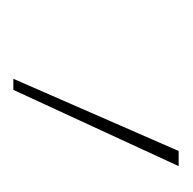

<svg xmlns="http://www.w3.org/2000/svg" viewBox="-20 -118 280 279"><g transform="rotate(-90 119.5 21.0)"><path d="M144 -99.1 39.1 141.1H17.1L127.9 -99.1Z"/></g></svg>

Font: Fira Sans Compressed Thin
Style: Italic
Weight: 100
Width: 3
Italic angle: -8°
Designer: Carrois Corporate & Edenspiekermann AG
Foundry: Carrois Corporate GbR & Edenspiekermann AG
Version: Version 4.203;PS 004.203;hotconv 1.0.88;makeotf.lib2.5.64775